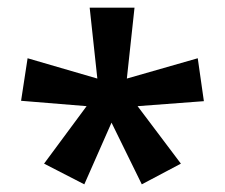

<svg xmlns="http://www.w3.org/2000/svg" viewBox="-20 -780 587 501"><path d="M331 -760 311 -575 496 -628 512 -516 339 -503 452 -353 350 -299 271 -460 200 -299 95 -353 206 -503 35 -517 52 -628 234 -575 214 -760Z"/></svg>

Font: Noto Sans Gujarati SemiBold
Style: Regular
Weight: 600
Designer: Jelle Bosma - Monotype Design Team, Universal Thirst
Foundry: Monotype Imaging Inc.
Version: Version 2.106; ttfautohint (v1.8.4.7-5d5b)